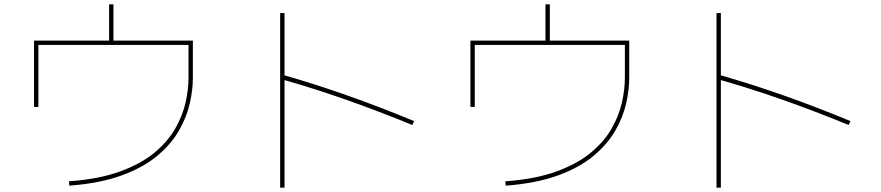

<svg xmlns="http://www.w3.org/2000/svg" viewBox="-20 -820 4040 880"><path d="M298 31 296 11Q434 1 530 -34Q626 -69 687.5 -120Q749 -171 783 -230.5Q817 -290 830.5 -350Q844 -410 844 -463V-614H156V-330H136V-634H864V-463Q864 -409 850 -346.5Q836 -284 800.5 -222Q765 -160 701.5 -106.5Q638 -53 539 -16.5Q440 20 298 31ZM480 -627V-800H500V-627Z M1284 40H1264V-760H1284ZM1878 -265 1870 -247Q1714 -311 1564.5 -363.5Q1415 -416 1270 -457L1276 -477Q1420 -436 1570.5 -383Q1721 -330 1878 -265Z M2298 31 2296 11Q2434 1 2530 -34Q2626 -69 2687.5 -120Q2749 -171 2783 -230.5Q2817 -290 2830.5 -350Q2844 -410 2844 -463V-614H2156V-330H2136V-634H2864V-463Q2864 -409 2850 -346.5Q2836 -284 2800.5 -222Q2765 -160 2701.5 -106.5Q2638 -53 2539 -16.5Q2440 20 2298 31ZM2480 -627V-800H2500V-627Z M3284 40H3264V-760H3284ZM3878 -265 3870 -247Q3714 -311 3564.5 -363.5Q3415 -416 3270 -457L3276 -477Q3420 -436 3570.5 -383Q3721 -330 3878 -265Z"/></svg>

Font: Murecho Thin Thin
Style: Regular
Weight: 250
Version: Version 1.010